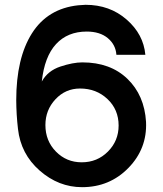

<svg xmlns="http://www.w3.org/2000/svg" viewBox="-20 -776 682 803"><path d="M323.2 6.8Q225.1 6.8 146 -62.5Q66.9 -131.8 55.2 -236.8Q48.3 -295.9 47.9 -356.9Q47.9 -532.7 113.5 -636.5Q179.2 -740.2 307.1 -753.9Q329.1 -755.9 337.9 -755.9Q439 -755.9 509.5 -694.3Q580.1 -632.8 587.9 -546.9H466.8Q463.9 -588.9 430.9 -616.5Q397.9 -644 342.8 -644Q262.7 -644 214.4 -591.6Q166 -539.1 154.8 -435.1Q179.7 -480 232.4 -497.6Q285.2 -515.1 324.2 -515.1Q441.4 -515.1 512.7 -446.5Q584 -377.9 590.8 -266.1Q595.7 -154.3 517.1 -73.7Q438.5 6.8 323.2 6.8ZM321.8 -97.2Q386.7 -97.2 431.4 -142.1Q476.1 -187 476.1 -251Q476.1 -317.9 429.4 -361.8Q382.8 -405.8 314.9 -405.8Q253.9 -405.8 211.9 -360.8Q169.9 -315.9 169.9 -252.9Q169.9 -187 213.9 -142.1Q257.8 -97.2 321.8 -97.2Z"/></svg>

Font: Oakes Grotesk
Style: SemiBold Italic
Weight: 600
Designer: Samuel Oakes
Foundry: Samuel Oakes
Version: Version 1.0 | wf-rip DC20170320